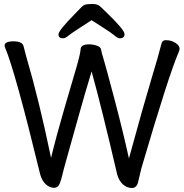

<svg xmlns="http://www.w3.org/2000/svg" viewBox="-20 -918 920 962"><path d="M439 -816.9Q341.8 -754.9 324.5 -740.5Q307.1 -726.1 296.9 -726.1Q272.9 -726.1 272.9 -745.6Q272.9 -765.1 356 -849.1Q376 -870.1 387.9 -882.1Q399.9 -894 411.4 -896Q422.9 -897.9 446.3 -897.9Q469.7 -897.9 482.9 -885Q496.1 -872.1 516.1 -853Q604 -768.1 604 -747.1Q604 -726.1 580.1 -726.1Q569.8 -726.1 551.3 -741.9Q532.7 -757.8 439 -816.9ZM2.9 -689Q2.9 -710.9 47.9 -710.9Q92.8 -710.9 98.1 -686L111.8 -633.8Q175.8 -416 235.8 -127Q265.1 -247.1 303 -376Q340.8 -504.9 361.3 -575Q381.8 -645 383.8 -669.9Q383.8 -695.8 426.8 -695.8Q445.8 -695.8 465.8 -689Q485.8 -682.1 486.8 -668Q488.8 -654.8 499.3 -620.8Q509.8 -586.9 553.5 -421.4Q597.2 -255.9 626 -124Q701.2 -398.9 737.5 -518.6Q773.9 -638.2 790 -703.1Q794.9 -716.8 811 -716.8Q827.1 -716.8 841.8 -711.9Q879.9 -695.8 879.9 -672.9Q879.9 -668.9 874 -653.8Q824.7 -539.1 689 -77.1Q685.1 -62 680.9 -43.5Q676.8 -24.9 671.9 -5.9Q665 23.9 640.9 23.9Q616.7 23.9 596.4 6.3Q576.2 -11.2 566.9 -44.9Q489.7 -377 439 -560.1Q411.1 -470.2 367.4 -313.7Q323.7 -157.2 310.3 -109.6Q296.9 -62 293 -43.9Q289.1 -25.9 280.5 -1.5Q272 22.9 250.5 22.9Q229 22.9 209.5 5.4Q189.9 -12.2 181.2 -44.9Q56.2 -560.1 4.9 -681.2Q2.9 -685.1 2.9 -689Z"/></svg>

Font: LXGW WenKai GB Screen
Style: Regular
Weight: 400
Designer: LXGW / Fontworks Inc.
Foundry: LXGW / Fontworks Inc.
Version: Version 1.321;February 19, 2024;FontCreator 14.0.0.2901 64-b